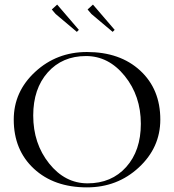

<svg xmlns="http://www.w3.org/2000/svg" viewBox="-20 -810 760 838"><path d="M229.5 -790 324.2 -679.7 315.4 -670.9 222.7 -749 206.1 -768.6ZM385.7 -790 480.5 -679.7 471.7 -670.9 378.9 -749 362.3 -768.6ZM359.4 7.8Q215.8 7.8 127.9 -73.7Q40 -155.3 40 -288.1Q40 -410.2 133.8 -496.6Q227.5 -583 359.4 -583Q503.9 -583 591.8 -502Q679.7 -420.9 679.7 -288.1Q679.7 -166 585.9 -79.1Q492.2 7.8 359.4 7.8ZM362.3 -9.8Q466.8 -9.8 530.8 -81.1Q594.7 -152.3 594.7 -269.5Q594.7 -391.6 524.4 -478.5Q454.1 -565.4 355.5 -565.4Q252 -565.4 188.5 -494.1Q125 -422.9 125 -305.7Q125 -183.6 194.3 -96.7Q263.7 -9.8 362.3 -9.8Z"/></svg>

Font: FoglihtenNo07
Style: Regular
Weight: 500
Designer: gluk (gluksza@wp.pl)
Foundry: gluk (gluksza@wp.pl)
Version: Version 0.871